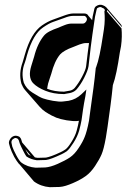

<svg xmlns="http://www.w3.org/2000/svg" viewBox="-20 -542 527 798"><path d="M365 -473 363 -458 346 -478V-479C342 -484 336 -486 330 -486H284C273 -486 259 -482 243 -476C227 -470 213 -465 199 -460C185 -455 170 -447 154 -436C124 -415 100 -375 83 -314C80 -302 76 -291 74 -283C63 -253 61 -223 69 -194C73 -185 77 -176 84 -168L145 -98C152 -90 160 -83 169 -77C189 -64 204 -57 214 -53C224 -49 239 -45 257 -42C275 -39 290 -38 301 -39C304 -39 306 -40 308 -40C306 -28 303 -15 299 0C295 16 287 32 277 48C267 64 259 74 252 79C245 84 239 87 233 90C204 104 183 111 171 113L136 114C132 113 128 113 125 112L72 50L68 37C67 34 65 31 63 29C61 26 58 25 55 24C49 22 43 21 36 24C29 27 25 31 21 38C17 45 16 51 18 57L22 71C25 81 31 94 39 110C46 122 52 131 57 137C58 139 60 140 61 141L121 212C140 226 162 234 187 236L228 235C244 234 262 228 283 219C304 210 322 200 336 190C350 180 363 166 375 148C387 130 396 114 402 100C408 86 414 64 420 30L427 -15C436 -78 444 -136 449 -188C460 -218 469 -263 478 -324L483 -350C487 -378 487 -403 485 -424L424 -495L426 -500L487 -429C487 -432 486 -436 483 -440L423 -510C423 -511 422 -511 421 -512C418 -515 414 -518 408 -520C399 -524 389 -523 379 -516C375 -513 372 -508 371 -500ZM176 -173C177 -180 178 -187 180 -195C184 -209 189 -222 193 -235C202 -270 214 -297 230 -316C239 -326 257 -337 285 -347C290 -349 299 -353 310 -357C321 -361 330 -363 337 -363H350C347 -338 342 -307 338 -267C337 -257 331 -242 321 -223C311 -204 300 -188 290 -176C284 -170 277 -166 269 -165C261 -164 254 -162 246 -161C219 -161 196 -165 176 -173ZM108 106C104 104 101 102 98 100C96 97 91 90 85 78ZM375 -473 381 -500C382 -506 384 -508 384 -508C393 -513 397 -514 403 -511L404 -510C410 -508 413 -506 414 -504L416 -500L414 -495V-493C416 -473 416 -448 412 -421L408 -395C399 -335 390 -290 379 -261L378 -260V-259C373 -207 365 -149 356 -86L350 -41C344 -8 337 15 332 27C327 40 319 55 307 73C296 90 284 103 271 112C258 121 240 130 220 139C200 148 182 153 168 154L128 155C105 153 85 146 68 133C63 129 56 119 48 104C40 89 34 76 31 67L28 53C27 49 27 47 29 42C31 38 35 35 39 33C43 31 46 31 50 33C54 34 56 37 58 41L62 54C65 62 70 72 76 84C82 96 86 103 89 107L90 108L91 109C103 117 118 122 133 124H134L170 123H171C186 121 206 113 236 99C242 96 250 92 257 87C266 80 274 69 285 52C296 35 304 18 309 1C313 -15 317 -30 319 -43C321 -56 323 -70 325 -86C327 -102 331 -121 335 -143L339 -170L318 -150C303 -136 286 -127 265 -123C258 -122 251 -121 240 -120C231 -119 218 -120 200 -123C182 -126 168 -130 159 -133C150 -136 135 -144 115 -157C97 -168 86 -182 79 -198C71 -226 72 -253 83 -281C86 -289 89 -300 92 -312C109 -372 132 -410 159 -428C175 -439 189 -447 201 -451C215 -456 230 -461 246 -467C261 -473 273 -476 283 -476H329C333 -476 335 -475 338 -471C341 -467 342 -464 341 -460C340 -456 339 -453 335 -449C331 -445 328 -444 324 -444H278C269 -444 259 -442 247 -437C236 -433 228 -429 223 -427C194 -417 173 -407 162 -393C145 -372 131 -343 122 -307C118 -295 114 -282 110 -268C101 -239 102 -214 117 -197H118V-196C130 -184 146 -174 168 -165C190 -156 216 -151 245 -151H246H247C254 -152 261 -154 269 -155C279 -157 289 -161 297 -169V-170H298C309 -183 320 -199 330 -219C340 -239 346 -254 348 -267C355 -329 360 -373 364 -398Z"/></svg>

Font: AppleStorm
Style: ShdRgIta
Weight: 400
Foundry: Cannot Into Space Fonts
Version: Version 1.01